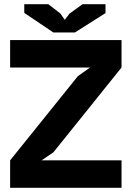

<svg xmlns="http://www.w3.org/2000/svg" viewBox="-20 -890 624 910"><path d="M28 -130 349 -529 407 -570H28V-700H556V-570L233 -168L177 -130H556V0H28ZM335 -736H233L95 -829V-870H209L266 -826L287 -796L309 -825L371 -870H480V-828Z"/></svg>

Font: PT Sans Caption
Style: Bold
Weight: 700
Designer: A.Korolkova, O.Umpeleva, V.Yefimov
Foundry: ParaType Ltd
Version: Version 2.003W OFL